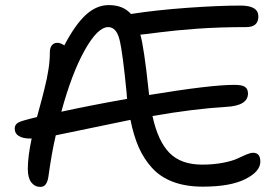

<svg xmlns="http://www.w3.org/2000/svg" viewBox="-20 -710 1089 758"><path d="M138.2 27.8Q117.2 27.8 103.5 10Q89.8 -7.8 89.8 -43Q89.8 -92.3 105 -163.1H99.1Q70.3 -163.1 54.2 -173.1Q38.1 -183.1 38.1 -202.1Q38.1 -214.8 46.6 -222.2Q55.2 -229.5 79.1 -235.8Q81.1 -236.3 98.4 -241Q115.7 -245.6 126 -248Q127.4 -253.9 136 -284.7Q144.5 -315.4 146.7 -324.5Q148.9 -333.5 155.5 -359.4Q162.1 -385.3 164.6 -398.4Q167 -411.6 170.7 -432.4Q174.3 -453.1 175.5 -470.2Q176.8 -487.3 176.8 -503.9Q176.8 -521 184.6 -531Q192.4 -541 207 -541Q218.8 -541 233.9 -530.8Q276.4 -612.3 318.6 -651.1Q360.8 -689.9 409.2 -689.9Q466.3 -689.9 497.1 -654.8Q597.2 -670.4 720.2 -679.2Q843.3 -688 930.2 -688Q1000 -688 1000 -645Q1000 -603 952.1 -603Q846.2 -603 758.8 -596.7Q671.4 -590.3 610.1 -582.3Q548.8 -574.2 534.2 -573.2Q548.8 -520.5 565.9 -359.9Q567.4 -346.7 568.8 -335Q811.5 -375 904.8 -375Q935.5 -375 947.3 -366.9Q959 -358.9 959 -340.8Q959 -293 874 -288.1Q747.6 -280.8 582 -252Q603.5 -152.3 649.2 -106.2Q694.8 -60.1 777.8 -60.1Q823.2 -60.1 860.4 -67.4Q897.5 -74.7 916 -83.5Q934.6 -92.3 951.7 -99.6Q968.8 -106.9 979 -106.9Q1007.8 -106.9 1007.8 -71.8Q1007.8 -32.7 948.5 -2.9Q889.2 26.9 780.8 26.9Q713.9 26.9 663.6 8.1Q613.3 -10.7 580.3 -47.1Q547.4 -83.5 527.3 -129.4Q507.3 -175.3 495.1 -236.8Q433.6 -224.6 334.7 -203.6Q235.8 -182.6 200.2 -175.8Q184.1 -107.9 170.9 -11.2Q164.6 29.3 138.2 27.8ZM407.2 -603Q365.7 -603 314.7 -512.2Q263.7 -421.4 222.2 -269Q336.4 -293.9 481.9 -319.8Q480 -333.5 480 -341.8Q464.4 -503.4 451.9 -553.2Q439.5 -603 407.2 -603Z"/></svg>

Font: Shantell Sans Bouncy
Style: Regular
Weight: 400
Designer: Stephen Nixon, Anya Danilova, Shantell Martin
Foundry: Arrow Type
Version: Version 1.006;[9816181b4]